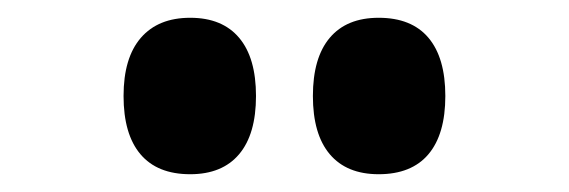

<svg xmlns="http://www.w3.org/2000/svg" viewBox="-20 -888 640 216"><path d="M194 -692Q157 -692 138 -714.5Q119 -737 119 -780Q119 -823 138.5 -845.5Q158 -868 194 -868Q230 -868 249 -845.5Q268 -823 268 -780Q268 -737 249 -714.5Q230 -692 194 -692ZM406 -692Q370 -692 351 -714.5Q332 -737 332 -780Q332 -823 351 -845.5Q370 -868 406 -868Q443 -868 462 -845.5Q481 -823 481 -780Q481 -737 462 -714.5Q443 -692 406 -692Z"/></svg>

Font: Martian Mono Condensed SemiBold
Style: Regular
Weight: 600
Width: 3
Designer: Roman Shamin
Foundry: Evil Martians
Version: Version 1.000